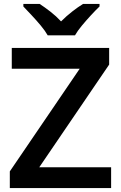

<svg xmlns="http://www.w3.org/2000/svg" viewBox="-20 -958 616 978"><path d="M546 0H30V-85L386 -608H40V-714H536V-629L180 -106H546ZM223 -778Q210 -801 187.5 -828Q165 -855 141 -880.5Q117 -906 99 -925V-938H182Q208 -921 237 -898.5Q266 -876 291 -849Q318 -876 347.5 -899Q377 -922 403 -938H487V-925Q468 -907 444 -881Q420 -855 397.5 -828Q375 -801 362 -778Z"/></svg>

Font: Noto Sans New Tai Lue Semibold
Style: Regular
Weight: 400
Designer: Monotype Design Team
Foundry: Monotype Imaging Inc.
Version: Version 2.004; ttfautohint (v1.8.4.7-5d5b)